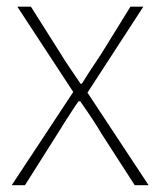

<svg xmlns="http://www.w3.org/2000/svg" viewBox="-20 -547 474 567"><path d="M14.6 0 196.3 -275.4 31.2 -527.3H71.3L160.2 -386.7Q169.9 -370.1 190.4 -340.3Q210.9 -310.5 217.8 -299.8H221.7Q236.3 -324.2 278.3 -386.7L365.2 -527.3H403.3L238.3 -273.4L418.9 0H377.9L280.3 -151.4Q258.8 -188.5 216.8 -248H211.9Q202.1 -234.4 191.9 -218.3Q181.6 -202.1 168.9 -182.6Q156.2 -163.1 149.4 -151.4L53.7 0Z"/></svg>

Font: Bpmf Zihi Sans ExtraLight
Style: ExtraLight
Weight: 250
Foundry: But Ko
Version: Version 1.320